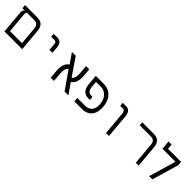

<svg xmlns="http://www.w3.org/2000/svg" viewBox="337 -2112 3524 3524"><g transform="rotate(45 2099.0 -350.5)"><path d="M-1.5 -609H311.5Q396.5 -609 442.2 -568Q488 -527 496 -433L527.5 -75.5L534 0H73L33.5 -450.5L33 -459Q33 -479 40 -501Q47 -523 57.5 -534H5.5ZM141 -75.5H453L423 -419.5Q418 -474.5 392 -504.2Q366 -534 316.5 -534H124.5Q114 -526 109.2 -511Q104.5 -496 105.5 -478.5Z M842 -609Q821 -609 786.2 -608.5Q751.5 -608 742 -607L750 -536.5Q769 -537.5 836 -537.5Q856 -537.5 868.8 -525.5Q881.5 -513.5 883.5 -491L896.5 -344.5H974L961 -492.5Q958 -526 942.2 -552.5Q926.5 -579 900.8 -594Q875 -609 842 -609Z M1341.5 -214Q1341.5 -191 1343.5 -170.5L1358.5 0H1274.5L1260.5 -161.5Q1258.5 -184 1258.5 -209.5Q1258.5 -285.5 1281.8 -337.2Q1305 -389 1349 -416.5L1215 -609H1313.5L1547 -269Q1572.5 -288.5 1585 -322.5Q1597.5 -356.5 1597.5 -407.5Q1597.5 -430.5 1595.5 -450.5L1581.5 -609H1665.5L1679 -460Q1681 -438 1681 -413Q1681 -262.5 1589.5 -205L1732 0H1633.5L1392 -347.5Q1366 -328 1353.8 -295.5Q1341.5 -263 1341.5 -214Z M1881 -83H2078Q2166 -83 2212.5 -130.8Q2259 -178.5 2259 -269Q2259 -286 2257.5 -303Q2251.5 -373 2221.5 -425.2Q2191.5 -477.5 2143.5 -505.8Q2095.5 -534 2036 -534H1916.5L1926.5 -419Q1937 -294 2028 -294H2064.5L2071 -220H2029.5Q1950.5 -220 1905.5 -267.5Q1860.5 -315 1852.5 -409L1835 -609H2039Q2123.5 -609 2186.8 -572.5Q2250 -536 2287.5 -467.8Q2325 -399.5 2333 -306Q2335 -277 2335 -264Q2335 -182.5 2306.5 -123.2Q2278 -64 2223 -32Q2168 0 2090 0H1888Z M2611 -537H2542L2535.5 -609H2625.5Q2680.5 -609 2710.2 -570.8Q2740 -532.5 2745.5 -470L2786.5 0H2709.5L2669.5 -456Q2666.5 -493.5 2651.2 -515.2Q2636 -537 2611 -537Z M3330.5 -537.5H3047L3041 -609H3338Q3422.5 -609 3466.5 -565.8Q3510.5 -522.5 3518 -434.5L3556 0H3482L3444 -432.5Q3439.5 -485 3413.5 -511.2Q3387.5 -537.5 3330.5 -537.5Z M4058 -599.5 4065 -518.5 3913 0H3828.5L3984 -528H3646.5L3631 -701H3710L3719 -599.5Z"/></g></svg>

Font: JuliaMono Light
Style: Italic
Weight: 300
Italic angle: -9°
Monospace: yes
Designer: cormullion
Foundry: corm
Version: Version 0.054; ttfautohint (v1.8.4)